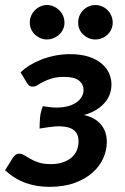

<svg xmlns="http://www.w3.org/2000/svg" viewBox="-35 -736 496 764"><path d="M47 -448Q62.5 -463.5 84.2 -476.8Q106 -490 131.5 -499.8Q157 -509.5 185.5 -515Q214 -520.5 244 -520.5Q286.5 -520.5 317.5 -510.5Q348.5 -500.5 368.8 -483.5Q389 -466.5 398.8 -444.8Q408.5 -423 408.5 -400Q408.5 -382 402.8 -364Q397 -346 383.8 -329.8Q370.5 -313.5 349.8 -300Q329 -286.5 299 -278.5Q343 -268.5 366.5 -240.8Q390 -213 390 -170.5Q390 -139 376.2 -107.2Q362.5 -75.5 334.2 -50Q306 -24.5 263 -8.5Q220 7.5 161 7.5Q112 7.5 68.5 -7.5Q25 -22.5 -15 -58.5L16.5 -108.5Q20 -114.5 26.5 -119.5Q33 -124.5 41 -124.5Q52 -124.5 62.2 -118Q72.5 -111.5 86 -103.8Q99.5 -96 118.8 -89.5Q138 -83 167.5 -83Q194.5 -83 215 -90Q235.5 -97 249.5 -109Q263.5 -121 270.5 -137.5Q277.5 -154 277.5 -173Q277.5 -190 272 -201.5Q266.5 -213 256.2 -220Q246 -227 231.5 -230.2Q217 -233.5 199 -233.5Q183.5 -233.5 162.2 -230.5Q141 -227.5 122.5 -224.5Q122.5 -247.5 124.5 -269.2Q126.5 -291 135.5 -313.5Q149 -311.5 162 -309.8Q175 -308 188.5 -308Q217.5 -308 238.2 -314.2Q259 -320.5 272 -330.5Q285 -340.5 291.2 -352.8Q297.5 -365 297.5 -377Q297.5 -400 279.8 -415Q262 -430 220 -430Q192 -430 172.8 -424.2Q153.5 -418.5 139.5 -411.5Q125.5 -404.5 116 -398.2Q106.5 -392 98.5 -391.5Q90.5 -390.5 85 -393Q79.5 -395.5 72.5 -405.5ZM221.5 -646Q221.5 -632 216 -619.8Q210.5 -607.5 200.8 -598.5Q191 -589.5 178.2 -584.2Q165.5 -579 151.5 -579Q138 -579 125.8 -584.2Q113.5 -589.5 104 -598.5Q94.5 -607.5 89 -619.8Q83.5 -632 83.5 -646Q83.5 -660.5 89 -673.2Q94.5 -686 104 -695.5Q113.5 -705 125.8 -710.5Q138 -716 151.5 -716Q165.5 -716 178.2 -710.5Q191 -705 200.8 -695.5Q210.5 -686 216 -673.2Q221.5 -660.5 221.5 -646ZM413.5 -646Q413.5 -632 408 -619.8Q402.5 -607.5 393.2 -598.5Q384 -589.5 371.2 -584.2Q358.5 -579 344.5 -579Q330 -579 317.8 -584.2Q305.5 -589.5 296 -598.5Q286.5 -607.5 281.2 -619.8Q276 -632 276 -646Q276 -660.5 281.2 -673.2Q286.5 -686 296 -695.5Q305.5 -705 317.8 -710.5Q330 -716 344.5 -716Q358.5 -716 371.2 -710.5Q384 -705 393.2 -695.5Q402.5 -686 408 -673.2Q413.5 -660.5 413.5 -646Z"/></svg>

Font: Lato 2
Style: Bold Italic
Weight: 700
Italic angle: -7°
Designer: Lukasz Dziedzic with Adam Twardoch and Botio Nikoltchev
Foundry: tyPoland Lukasz Dziedzic
Version: Version 2.015; 2015-08-06; http://www.latofonts.com/